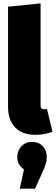

<svg xmlns="http://www.w3.org/2000/svg" viewBox="-20 -784 333 1145"><path d="M28 -146V-744L222 -764V-155Q222 -132 243 -132Q253 -132 260 -135L293 1Q247 20 190 20Q113 20 70.5 -24Q28 -68 28 -146ZM259 152Q259 173 253.5 191.5Q248 210 235 239L189 341H98L123 226Q83 200 83 152Q83 115 107.5 88.5Q132 62 171 62Q210 62 234.5 87.5Q259 113 259 152Z"/></svg>

Font: Fira Sans Condensed Black
Style: Regular
Weight: 900
Width: 3
Designer: Carrois Corporate & Edenspiekermann AG
Foundry: Carrois Corporate GbR & Edenspiekermann AG
Version: Version 4.203